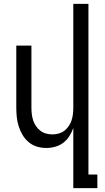

<svg xmlns="http://www.w3.org/2000/svg" viewBox="-20 -755 540 990"><path d="M358 215V-95Q350 -73 337.5 -53Q325 -33 306.5 -19Q288 -5 265 1.5Q242 8 219 8Q194 8 170.5 1Q147 -6 128 -22Q109 -38 96.5 -59Q84 -80 76.5 -103.5Q69 -127 66.5 -151.5Q64 -176 64 -200V-520H142V-200Q142 -183 144 -166.5Q146 -150 151 -134.5Q156 -119 165.5 -105Q175 -91 188 -81Q201 -71 217 -66.5Q233 -62 250 -62Q267 -62 283 -66.5Q299 -71 312 -81Q325 -91 334.5 -105Q344 -119 349 -134.5Q354 -150 356 -166.5Q358 -183 358 -200V-735H436V145H482V215Z"/></svg>

Font: Iosevka Term Curly
Style: Regular
Weight: 400
Designer: Belleve Invis
Foundry: Belleve Invis
Version: Version 32.3.0